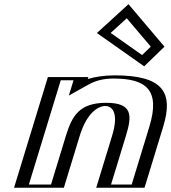

<svg xmlns="http://www.w3.org/2000/svg" viewBox="-20 -882 804 902"><path d="M255 0H71L230 -520H370L361.1 -491C402.1 -514 453.4 -528 518.4 -528C710.4 -528 774.3 -459 721.7 -287L634 0H457L531.6 -244C562.5 -345 548.4 -384 474.4 -384C400.4 -384 360.5 -345 329.6 -244ZM731 -664 651.5 -587 455.7 -725 581.8 -840ZM244.6 -15H90.6L240.4 -505H350.4L337.5 -462.7L365.7 -478.6C403.1 -499.5 450.9 -513 513.8 -513C700.9 -513 756.8 -450.6 706.7 -287L623.6 -15H476.6L546.6 -244C578.3 -347.6 563.3 -399 479 -399C395 -399 346.4 -347.9 314.6 -244ZM710.1 -661.7 577.2 -818.4 479.5 -729.3 653.3 -606.8ZM244.6 -15 314.6 -244C346.4 -347.9 395 -399 479 -399C563.3 -399 578.3 -347.6 546.6 -244L476.6 -15H623.6L706.7 -287C756.8 -450.6 700.9 -513 513.8 -513C450.9 -513 403.1 -499.5 365.7 -478.6L337.5 -462.7L350.4 -505H240.4L90.6 -15ZM710.1 -661.7 653.3 -606.8 479.5 -729.3 577.2 -818.4ZM255 0 329.6 -244C360.4 -344.8 400.8 -384 474.4 -384C548.1 -384 562.4 -344.8 531.6 -244L457 0H634L721.7 -287C774.3 -458.8 710.3 -528 518.4 -528C453.4 -528 402.1 -514 361.1 -491L370 -520H230L71 0ZM731 -664 581.8 -840 455.7 -725 651.5 -587ZM219.6 -15H115.6L265.4 -505H325.4L303.4 -433L393.9 -483.7C429.9 -503.9 466.9 -513 513.8 -513C664.6 -513 735 -461.2 681.7 -287L598.6 -15H501.6L571.6 -244C600.5 -338.5 604.5 -399 479 -399C353.8 -399 318.6 -338.7 289.6 -244ZM688.4 -662.9 647.5 -623.3 500 -727.3 575.4 -796.1ZM280 0 354.6 -244C388.3 -354.2 442.9 -384 474.4 -384C505.8 -384 540.3 -354.1 506.6 -244L432 0H659L746.7 -287C796.1 -448.4 746 -528 518.4 -528C470.6 -528 427.4 -521.4 392.2 -510.8L395 -520H205L46 0ZM752.7 -662.8 583.6 -862.3 435.2 -726.9 657.3 -570.4Z"/></svg>

Font: Hussar Outliner
Style: Obl
Weight: 700
Foundry: Cannot Into Space Fonts
Version: Version 0.92